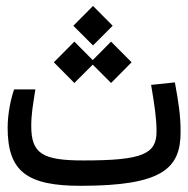

<svg xmlns="http://www.w3.org/2000/svg" viewBox="-20 -616 626 639"><path d="M248.5 2.4C521.5 2.4 581.1 -55.7 581.1 -177.2C581.1 -233.4 573.7 -277.8 562 -341.8L482.9 -333.5C494.6 -264.2 501 -221.7 501 -178.2C501 -103 453.6 -82 258.3 -82C123 -82 84 -103.5 84 -196.3C84 -236.3 89.8 -267.6 97.7 -318.4H26.9C17.1 -291 5.4 -239.3 5.4 -190.9C5.4 -44.9 70.3 2.4 248.5 2.4ZM349.6 -339.8 418 -408.7 349.6 -477.5 288.6 -416 227.5 -477.5 159.2 -408.7 227.5 -339.8 288.6 -400.9ZM289.6 -464.8 355 -530.3 289.6 -596.2 224.1 -530.3Z"/></svg>

Font: Cascadia Mono PL SemiLight
Style: Regular
Weight: 350
Monospace: yes
Designer: Aaron Bell
Foundry: Saja Typeworks
Version: Version 2404.023